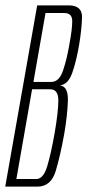

<svg xmlns="http://www.w3.org/2000/svg" viewBox="-48 -695 326 715"><path d="M-28.5 0H91Q142 0 159.5 -58.2Q177 -116.5 191.5 -198Q203 -265.5 204.8 -319.8Q206.5 -374 174.5 -377Q206 -379.5 221.8 -425.8Q237.5 -472 247 -530.5Q255.5 -581 257.5 -628Q259.5 -675 208 -675H90.5ZM13 -28.5 71.5 -362.5H139Q169.5 -362.5 169.2 -320.2Q169 -278 155.5 -199.5Q142 -123 127.8 -75.8Q113.5 -28.5 87.5 -28.5ZM76.5 -390 121.5 -646.5H191.5Q221 -646.5 221 -616.2Q221 -586 210 -528Q201.5 -476.5 187 -433.2Q172.5 -390 143.5 -390Z"/></svg>

Font: Anybody ExtraCondensed ExtraLight
Style: Italic
Weight: 250
Width: 2
Italic angle: -10°
Version: Version 1.113;gftools[0.9.25]